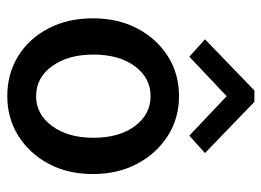

<svg xmlns="http://www.w3.org/2000/svg" viewBox="-118 -608 735 540"><g transform="rotate(90 250.0 -337.5)"><path d="M250 10Q187 10 137.5 -20.5Q88 -51 59.5 -105.5Q31 -160 31 -231Q31 -301 59.5 -355.5Q88 -410 137.5 -441.5Q187 -473 250 -473Q312 -473 361.5 -441.5Q411 -410 440 -355.5Q469 -301 469 -231Q469 -160 440 -106Q411 -52 361.5 -21Q312 10 250 10ZM250 -71Q301 -71 334 -116Q367 -161 367 -232Q367 -305 334 -349Q301 -393 250 -393Q199 -393 166 -349Q133 -305 133 -232Q133 -161 165.5 -116Q198 -71 250 -71ZM139 -502 90 -546 234 -685H266L410 -546L361 -502L250 -607Z"/></g></svg>

Font: Inconsolata SemiBold
Style: Regular
Weight: 600
Monospace: yes
Designer: Raph Levien, Cyreal, Brenton Simpson
Foundry: Raph Levien, Cyreal, Google
Version: Version 3.100; ttfautohint (v1.8.4.7-5d5b)